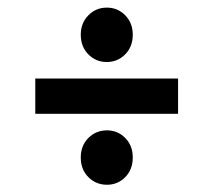

<svg xmlns="http://www.w3.org/2000/svg" viewBox="-20 -592 574 517"><path d="M267.5 -425Q238.5 -425 218 -445.5Q197.5 -466 197.5 -498.5Q197.5 -530 218 -550.8Q238.5 -571.5 267.5 -571.5Q297 -571.5 317.2 -550.8Q337.5 -530 337.5 -498.5Q337.5 -466 317 -445.5Q296.5 -425 267.5 -425ZM75 -285.5V-380.5H459.5V-285.5ZM268 -94.5Q238.5 -94.5 218 -115Q197.5 -135.5 197.5 -168Q197.5 -200 218 -220.5Q238.5 -241 268 -241Q297 -241 317.2 -220.5Q337.5 -200 337.5 -168Q337.5 -135.5 317.2 -115Q297 -94.5 268 -94.5Z"/></svg>

Font: Spline Sans Medium
Style: Regular
Weight: 500
Designer: Eben Sorkin, Mirko Velimirovic
Foundry: Sorkin Type
Version: Version 1.000; ttfautohint (v1.8.3)